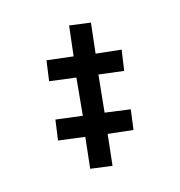

<svg xmlns="http://www.w3.org/2000/svg" viewBox="-155 -749 815 867"><g transform="rotate(-30 252.5 -315.5)"><path d="M277 -508 162 -554 125 -466 240 -419 179 -255 63 -302 26 -214 141 -167 88 -31 182 8 235 -128 345 -85 381 -172 271 -218 333 -381 442 -337 480 -426 369 -469 421 -601 329 -639Z"/></g></svg>

Font: Noto Sans UI Condensed
Style: Bold
Weight: 700
Width: 3
Designer: Monotype Design Team
Foundry: Monotype Imaging Inc.
Version: 1.001